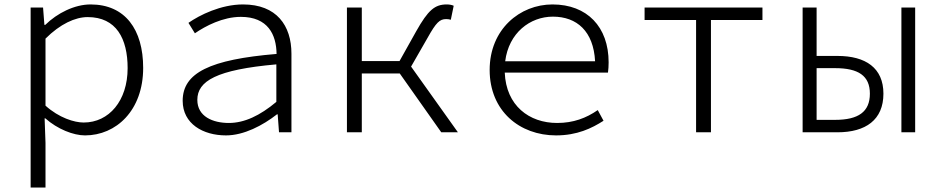

<svg xmlns="http://www.w3.org/2000/svg" viewBox="-20 -596 4240 865"><path d="M118 -562V249H185V48L181 -63H184C239 -14 311 14 363 14C503 14 625 -98 625 -290C625 -463 544 -576 388 -576C316 -576 238 -537 184 -484H180L174 -562ZM555 -289C555 -142 471 -44 357 -44C315 -44 246 -65 185 -120V-422C251 -488 319 -519 375 -519C504 -519 555 -422 555 -289Z M803 -142C803 -38 895 14 998 14C1079 14 1164 -31 1228 -81H1231L1237 0H1293V-354C1293 -481 1226 -576 1075 -576C975 -576 879 -528 829 -493L858 -446C906 -479 984 -520 1065 -520C1187 -520 1225 -440 1226 -353C926 -328 803 -268 803 -142ZM1225 -137C1151 -75 1081 -42 1011 -42C939 -42 869 -71 869 -146C869 -231 955 -282 1225 -306Z M1832 -296 1906 -425C1945 -495 1961 -510 1990 -510C1999 -510 2003 -509 2011 -507L2024 -570C2016 -574 2004 -576 1993 -576C1939 -576 1909 -551 1855 -455L1780 -321H1610V-562H1543V0H1610V-265H1781L1968 0H2043Z M2722 -315C2722 -475 2625 -576 2469 -576C2322 -576 2186 -464 2186 -281C2186 -96 2321 14 2485 14C2580 14 2646 -18 2699 -52L2673 -100C2621 -64 2563 -42 2490 -42C2364 -42 2260 -120 2254 -269H2719C2721 -282 2722 -299 2722 -315ZM2471 -521C2579 -521 2654 -455 2661 -320H2256C2272 -448 2368 -521 2471 -521Z M3116 -506V0H3183V-506H3415V-562H2884V-506Z M3596 -562V0H3753C3880 0 3960 -56 3960 -174C3960 -290 3880 -344 3753 -344H3659V-562ZM4041 -562V0H4103V-562ZM3742 -56H3659V-289H3742C3847 -289 3899 -255 3899 -174C3899 -92 3847 -56 3742 -56Z"/></svg>

Font: Kawkab Mono Light
Style: Regular
Weight: 300
Monospace: yes
Designer: Abdullah Arif
Foundry: Abdullah Arif
Version: Version 1.000;PS 000.500;hotconv 1.0.88;makeotf.lib2.5.64775